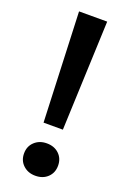

<svg xmlns="http://www.w3.org/2000/svg" viewBox="-147 -801 574 859"><g transform="rotate(20 140.0 -371.0)"><path d="M73 -750H207L186 -228H94ZM140 8Q105 8 82 -13.5Q59 -35 59 -69Q59 -103 82 -124.5Q105 -146 140 -146Q176 -146 198.5 -124.5Q221 -103 221 -69Q221 -35 198.5 -13.5Q176 8 140 8Z"/></g></svg>

Font: Bounded
Style: Regular
Weight: 400
Designer: Vlad Churkin
Version: Version 1.0